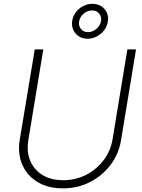

<svg xmlns="http://www.w3.org/2000/svg" viewBox="-20 -990 755 1020"><path d="M314.5 10.7Q234.9 10.7 179.2 -23.2Q123.5 -57.1 98.1 -116Q72.8 -174.8 85 -248.5L164.6 -727.5H210L130.9 -247.6Q120.1 -185.1 140.4 -136.5Q160.6 -87.9 205.8 -60.3Q251 -32.7 315.9 -32.7Q381.8 -32.7 437.5 -61.3Q493.2 -89.8 530.5 -139.2Q567.9 -188.5 578.1 -251L656.7 -727.5H702.6L623 -245.1Q610.8 -171.4 566.9 -113.5Q522.9 -55.7 457.5 -22.5Q392.1 10.7 314.5 10.7ZM445.8 -784.2Q418.5 -784.2 398.4 -797.4Q378.4 -810.5 368.9 -832.3Q359.4 -854 363.8 -879.9Q367.7 -905.3 383.3 -925.5Q398.9 -945.8 422.1 -957.8Q445.3 -969.7 470.7 -969.7Q498 -969.7 518.1 -956.8Q538.1 -943.8 547.9 -922.1Q557.6 -900.4 552.7 -874.5Q548.8 -849.1 533 -828.9Q517.1 -808.6 494.1 -796.4Q471.2 -784.2 445.8 -784.2ZM447.8 -819.3Q471.7 -819.3 491.9 -836.4Q512.2 -853.5 516.6 -877.9Q520.5 -901.9 506.6 -918.2Q492.7 -934.6 468.8 -934.6Q444.3 -934.6 424.3 -917.5Q404.3 -900.4 400.4 -876.5Q396.5 -852.5 410.2 -835.9Q423.8 -819.3 447.8 -819.3Z"/></svg>

Font: Inter 18pt ExtraLight
Style: Italic
Weight: 250
Italic angle: -9.3988°
Designer: Rasmus Andersson
Foundry: rsms
Version: Version 4.001;git-66647c0bb